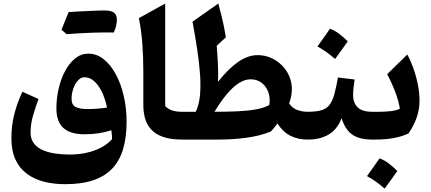

<svg xmlns="http://www.w3.org/2000/svg" viewBox="-20 -804 2482 1106"><path d="M709.2 -101.2Q709.2 -181.7 692.5 -252.8Q675.9 -323.9 645.9 -378.4Q615.9 -433 575.9 -464Q535.8 -495 489 -495Q447 -495 413.1 -467.6Q379.1 -440.2 354.9 -394.8Q330.7 -349.3 317.8 -293.3Q304.9 -237.3 304.9 -180Q304.9 -102.3 345.7 -66.4Q386.5 -30.5 466.5 -30.5Q510.3 -30.5 549.6 -36.6Q588.8 -42.8 621.4 -53.5Q623.3 -39.4 624.3 -27.8Q625.3 -16.1 625.8 -2.6Q601.1 25.2 564 45.1Q526.9 65.1 480.4 75.6Q434 86.2 380.3 86.2Q342.1 86.2 302.7 81.1Q263.4 76 230 62.3Q196.7 48.6 176.3 23.3Q155.9 -2 155.9 -42.7Q156.9 -93.4 171.3 -141.9Q185.6 -190.4 201.9 -233.7L109 -275.6Q78.3 -210 62 -144.8Q45.6 -79.6 45.6 -7.9Q45.6 65.2 69.4 115.8Q93.1 166.5 135.4 197.5Q177.7 228.6 233.7 242.8Q289.8 257 354.7 257Q453.4 257 521.3 232.9Q589.3 208.8 630.6 162.5Q672 116.1 690.6 49.7Q709.2 -16.7 709.2 -101.2ZM596.7 -184.6Q570.3 -180.1 540.6 -178Q510.8 -175.8 483.5 -175.8Q437.8 -175.8 415 -188.2Q392.2 -200.7 392.2 -234.3Q392.2 -264.2 402.1 -292.8Q412 -321.5 428.8 -340.2Q445.6 -359 466 -359Q510.2 -359 545 -311.4Q579.9 -263.8 596.7 -184.6ZM580.9 -617.1Q595.9 -617.1 606.1 -616.9Q616.3 -616.8 623.1 -616.8Q629.9 -616.8 635.3 -616.5Q644.4 -636 648.8 -655.1Q653.2 -674.2 653.2 -690.6Q653.2 -717.9 636.4 -730.9Q619.6 -743.8 581.9 -743.8Q540.4 -725.8 498.8 -707.1Q457.2 -688.4 416.1 -669.9Q375.1 -651.4 334.3 -632.6Q341.8 -626.1 349.1 -619.7Q356.4 -613.2 363.1 -607.2Q397.4 -609.8 437.3 -612.2Q477.2 -614.5 515.1 -615.8Q552.9 -617.1 580.9 -617.1ZM363.1 -607.2Q399.8 -629.7 436.3 -652.1Q472.8 -674.6 509.2 -697.6Q545.5 -720.6 581.9 -743.8Q568.8 -743.8 545 -743Q521.1 -742.3 491.7 -740.8Q462.3 -739.4 431.8 -737.9Q401.4 -736.3 375.4 -734.5Q365 -709.3 354.8 -684.1Q344.7 -658.8 334.3 -632.6Q341.8 -626.1 349.1 -619.7Q356.4 -613.2 363.1 -607.2Z M931.6 -783.7 779.9 -699.5Q793.3 -635.8 799.5 -557.5Q805.6 -479.1 805.6 -393.3V-199.7Q805.6 -158.8 815.4 -122.8Q825.2 -86.8 849.9 -59.1Q874.6 -31.5 918.3 -15.7Q962 0 1029.5 0H1030V-160.1H1029.5Q991 -160.1 968.5 -168.9Q946 -177.7 931.6 -193.1Z M1424.2 -347.2Q1460.2 -347.2 1486.6 -327.5Q1513 -307.7 1525.3 -274Q1537.7 -240.2 1531.5 -199.1Q1502.5 -182.8 1456.2 -174.2Q1409.8 -165.7 1349 -162.9Q1288.1 -160.1 1215.7 -160.1Q1250.2 -217.5 1284.7 -259.4Q1319.3 -301.3 1354.3 -324.3Q1389.3 -347.2 1424.2 -347.2ZM1463.8 -486.5Q1408.9 -486.5 1352.2 -447.6Q1295.5 -408.7 1235.9 -332.7Q1238.1 -378 1235.4 -431.9Q1232.8 -485.8 1228.4 -539.9L1281.1 -589.4Q1276.3 -620.3 1270.2 -650Q1264 -679.8 1256.1 -712.4Q1248.1 -745 1237.6 -783.7L1089 -679.2Q1104.3 -596.2 1116 -519.2Q1127.7 -442.1 1132.4 -374.6Q1137.1 -307.1 1131.7 -252.7Q1126.2 -198.2 1107.6 -160.1H1029.8Q1020 -160.1 1015.2 -152.1Q1010.3 -144.2 1010.3 -123.7V-36.4Q1010.3 -15.9 1015.2 -8Q1020 0 1029.8 0H1233.1Q1322.8 0 1401.4 -10.8Q1479.9 -21.7 1540.9 -46.9Q1561.6 -70 1578.4 -92.6Q1609.5 -43.8 1652.7 -21.9Q1695.9 0 1752.9 0H1753.4V-160.1H1752.9Q1720.6 -160.1 1693 -170.1Q1665.4 -180.1 1645.4 -208Q1653.3 -229.3 1657.3 -249.8Q1661.3 -270.4 1661.3 -290.1Q1661.3 -330.6 1645.7 -366.3Q1630.1 -401.9 1602.7 -428.9Q1575.3 -455.9 1539.7 -471.2Q1504.1 -486.5 1463.8 -486.5Z M1880.7 -638.7Q1863.2 -613.1 1845.4 -587.6Q1827.6 -562.2 1808.7 -536.2Q1837.3 -520.5 1862.5 -502.4Q1887.8 -484.2 1910.2 -464.2Q1929.3 -490.1 1947.4 -515.4Q1965.6 -540.7 1983.2 -565.6Q1959.2 -590.3 1933.6 -609.4Q1908 -628.5 1880.7 -638.7ZM1753.4 0Q1823.5 0 1873.2 -29.1Q1923 -58.1 1947.7 -123.2Q1967.9 -58 2008.7 -29Q2049.5 0 2125.6 0H2126.1V-160.1H2125.6Q2065.3 -160.1 2039.6 -186.3Q2013.9 -212.4 2013.9 -256.2Q2013.9 -275.2 2016.5 -298Q2019.1 -320.8 2022.8 -346.1L1926.7 -357.7Q1916.2 -298.2 1905.5 -259.7Q1894.8 -221.2 1877.7 -199.4Q1860.7 -177.7 1831.2 -168.9Q1801.7 -160.1 1753.4 -160.1Q1743.7 -160.1 1738.8 -152.1Q1733.9 -144.2 1733.9 -123.7V-36.4Q1733.9 -15.9 1738.8 -8Q1743.7 0 1753.4 0Z M2166.3 108Q2148.7 133.6 2130.9 159Q2113.1 184.5 2094.2 210.4Q2122.8 226.2 2148 244.3Q2173.3 262.4 2195.7 282.5Q2214.8 256.6 2233 231.3Q2251.1 206 2268.7 181Q2244.7 156.4 2219.1 137.3Q2193.5 118.1 2166.3 108ZM2126 0H2140.9Q2199.1 0 2245.3 -8.2Q2291.5 -16.3 2333 -35Q2364.4 -81.1 2380.5 -127.6Q2396.6 -174.1 2396.6 -223.8Q2396.6 -269.6 2386.8 -318.2Q2377 -366.9 2360.9 -411.7Q2344.9 -456.4 2326.3 -489.8L2210.2 -376.6Q2238.1 -324.1 2257.5 -272.8Q2276.9 -221.4 2283.3 -177.4Q2262.8 -167.6 2231.4 -163.9Q2200 -160.1 2163.5 -160.1H2126Q2116.2 -160.1 2111.4 -152.1Q2106.5 -144.2 2106.5 -123.7V-36.4Q2106.5 -15.9 2111.4 -8Q2116.2 0 2126 0Z"/></svg>

Font: Pinar-VF-FD
Style: Regular
Weight: 300
Designer: Amin Abedi
Version: Version 3.0